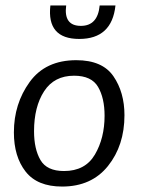

<svg xmlns="http://www.w3.org/2000/svg" viewBox="-20 -675 521 705"><path d="M346 -655H404Q391 -532 271 -532Q151 -532 165 -655H223Q213 -580 277 -580Q339 -580 346 -655ZM31 -189Q31 -294 89 -374Q147 -454 260 -454Q356 -454 396.5 -395Q437 -336 437 -252Q437 -141 376.5 -65.5Q316 10 208 10Q117 10 74 -45Q31 -100 31 -189ZM105 -193Q105 -128 128.5 -87.5Q152 -47 215 -47Q293 -47 328.5 -107.5Q364 -168 364 -250Q364 -315 340 -356Q316 -397 252 -397Q179 -397 142 -340Q105 -283 105 -193Z"/></svg>

Font: Zilla Slab Regular
Style: Italic
Weight: 400
Italic angle: -6°
Designer: Typotheque.com
Foundry: Typotheque type foundry
Version: Version 1.1; 2017; ttfautohint (v1.6)